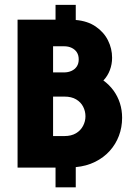

<svg xmlns="http://www.w3.org/2000/svg" viewBox="-20 -708 561 811"><path d="M214.6 83.3V0H54.2V-625H214.6V-687.5H300V-623.6Q350 -619.4 384.4 -595.8Q418.8 -572.2 436.1 -537.5Q453.5 -502.8 453.5 -463.9Q453.5 -436.8 444.1 -411.8Q434.7 -386.8 416.7 -368.1Q441.7 -350 459.4 -325.7Q477.1 -301.4 486.5 -272.2Q495.8 -243.1 495.8 -210.4Q495.8 -170.1 482.3 -134.4Q468.8 -98.6 443.4 -70.5Q418.1 -42.4 381.6 -24.3Q345.1 -6.2 300 -2.1V83.3ZM204.2 -133.3H252.1Q281.2 -133.3 301 -145.1Q320.8 -156.9 330.9 -176.4Q341 -195.8 341 -216.7Q341 -238.2 331.2 -257.3Q321.5 -276.4 301.7 -288.2Q281.9 -300 252.1 -300H204.2ZM204.2 -402.1H250Q268.1 -402.1 282.3 -408.7Q296.5 -415.3 304.5 -427.4Q312.5 -439.6 312.5 -456.9Q312.5 -475 304.5 -487.2Q296.5 -499.3 282.6 -505.9Q268.8 -512.5 251.4 -512.5H204.2Z"/></svg>

Font: Afacad Flux ExtraBold
Style: Regular
Weight: 800
Designer: Kristian Moeller
Foundry: Dicotype
Version: Version 1.100